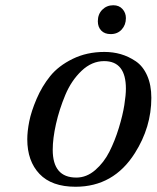

<svg xmlns="http://www.w3.org/2000/svg" viewBox="-20 -700 597 732"><path d="M353 -619Q353 -646 370 -663Q387 -680 412 -680Q434 -680 447 -665.5Q460 -651 460 -631Q460 -605 444 -587.5Q428 -570 402 -570Q379 -570 366 -583.5Q353 -597 353 -619ZM84 -169Q84 -199 91.5 -237Q99 -275 119.5 -323Q140 -371 171.5 -410Q203 -449 257 -475.5Q311 -502 378 -502Q411 -502 440.5 -493.5Q470 -485 497.5 -466.5Q525 -448 541 -412Q557 -376 557 -327Q557 -215 494 -116Q413 12 268 12Q177 12 130.5 -37Q84 -86 84 -169ZM181 -129Q181 -23 271 -23Q310 -23 343 -51.5Q376 -80 397 -121.5Q418 -163 433 -212Q448 -261 454 -299.5Q460 -338 460 -362Q460 -467 377 -467Q330 -467 291 -430Q252 -393 229 -338Q206 -283 193.5 -227.5Q181 -172 181 -129Z"/></svg>

Font: Lingua Franca
Style: Italic
Weight: 400
Italic angle: -13°
Version: Version 1.19